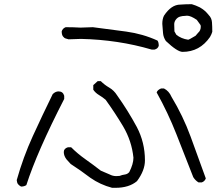

<svg xmlns="http://www.w3.org/2000/svg" viewBox="-20 -865 1040 918"><path d="M719 -628H705Q545 -675 367 -679L308 -677Q301 -679 294 -681Q287 -683 281 -691Q275 -699 275 -715Q279 -729 294 -735Q330 -735 365 -733L424 -735Q504 -725 583.5 -714Q663 -703 733 -671Q739 -663 739 -646Q735 -632 719 -628ZM945 7H929Q914 -2 904 -18Q863 -123 823 -224.5Q783 -326 729 -423Q733 -435 750 -442H764Q788 -430 800 -402Q855 -311 891.5 -211.5Q928 -112 964 -12Q959 2 945 7ZM81 27Q76 25 69.5 19Q63 13 62 7Q61 1 60 -4Q91 -114 137 -214.5Q183 -315 232 -415Q245 -428 260 -428Q281 -428 287 -407V-392Q157 -139 106 20Q96 27 81 27ZM532 33H516Q459 18 412 -15Q366 -50 318 -81L298 -103Q285 -120 285 -138Q285 -155 305 -161H320Q351 -130 388.5 -103.5Q426 -77 462 -49L504 -31Q519 -23 536 -23L552 -24Q564 -29 576.5 -30.5Q589 -32 598 -42Q618 -81 618 -111Q610 -191 568 -262Q529 -327 485 -388Q471 -400 453.5 -410.5Q436 -421 426 -436V-458L447 -477H462Q480 -459 502.5 -446Q525 -433 540 -409Q592 -336 634 -258Q673 -184 673 -98Q673 -50 635 1Q597 33 532 33ZM880 -675 889 -679 915 -694 927 -708Q940 -719 940 -738L939 -745L921 -770Q892 -790 874 -790L864 -789Q852 -789 840.5 -785.5Q829 -782 821 -771.5Q813 -761 813 -749L814 -715L823 -699Q846 -680 880 -675ZM853 -617Q828 -617 773 -669Q761 -687 759.5 -707Q758 -727 756 -751Q756 -774 764 -790Q799 -843 842 -843Q868 -845 897 -845Q917 -839 935 -830Q937 -828 940 -827Q961 -815 978 -793Q992 -779 993.5 -758.5Q995 -738 995 -713Q992 -702 984 -688Q935 -617 853 -617Z"/></svg>

Font: Yozai
Style: Regular
Weight: 400
Designer: LXGW / Y.OzVox
Foundry: LXGW / Y.OzVox
Version: Version 0.861;October 22, 2024